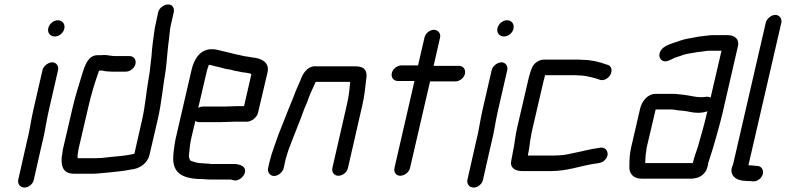

<svg xmlns="http://www.w3.org/2000/svg" viewBox="-20 -763 3533 863"><path d="M171 -448 129 -265C118 -217 113 -171 100 -123L62 45C58 64 71 80 90 80C109 80 128 64 132 45L160 -79L170 -122C182 -168 188 -218 199 -265L241 -448C245 -466 233 -483 215 -483C197 -483 175 -466 171 -448ZM197 -636C192 -616 206 -599 226 -599C246 -599 265 -615 269 -634C274 -654 261 -672 240 -672C220 -672 201 -655 197 -636Z M562 -511H498C478 -511 465 -516 446 -516C443 -515 439 -515 434 -515H419C377 -515 362 -471 350 -432C335 -381 320 -338 307 -282L263 -93C261 -86 261 -79 260 -72L257 -54C255 -12 265 18 315 18H395C414 18 434 15 450 14L472 12C504 9 539 5 569 -1C606 -4 643 -28 652 -67L689 -226C707 -304 712 -375 725 -449C731 -496 733 -544 740 -591C743 -612 743 -630 748 -651L761 -708C765 -727 755 -743 736 -743C717 -743 695 -727 691 -708L679 -652C677 -643 675 -634 674 -625C669 -586 663 -550 661 -511L657 -477C655 -454 652 -429 647 -404C637 -347 633 -288 619 -226L584 -72C559 -66 530 -62 504 -60C473 -58 445 -52 411 -52H329V-53C328 -64 330 -78 333 -93L377 -282C390 -340 407 -394 425 -445C428 -446 432 -446 435 -446H438C448 -443 467 -441 482 -441H546C565 -441 585 -457 589 -476C593 -495 581 -511 562 -511Z M986 -284H892C885 -284 878 -282 871 -278L911 -449C912 -452 914 -457 916 -463C917 -466 917 -469 919 -472C922 -471 924 -471 925 -471L944 -466C959 -463 978 -458 992 -454C1006 -452 1023 -449 1033 -445C1047 -443 1057 -441 1070 -438L1087 -436C1094 -435 1105 -433 1110 -430L1077 -286H1048C1035 -286 1001 -284 986 -284ZM1032 -216H1086C1108 -214 1135 -234 1140 -257L1183 -440C1191 -484 1155 -501 1113 -505L1096 -508L1081 -510C1068 -512 1058 -516 1044 -518C1021 -524 996 -530 974 -535C959 -538 949 -542 932 -542C881 -542 853 -500 841 -449L770 -142C767 -130 766 -119 764 -108C759 -72 755 -43 763 -18C776 27 824 42 891 42C901 42 911 44 922 44H1014C1021 44 1023 46 1028 47C1048 53 1069 37 1077 22C1095 -13 1060 -26 1030 -26H928C921 -27 914 -28 907 -28C902 -28 898 -28 892 -29C869 -29 852 -35 836 -41C831 -47 827 -61 830 -72C832 -95 834 -116 840 -143L858 -219C863 -216 868 -214 875 -214H969C984 -214 1019 -216 1032 -216Z M1255 -7 1261 -34C1262 -39 1263 -47 1267 -58C1270 -69 1273 -78 1276 -87C1299 -150 1327 -215 1349 -277C1356 -294 1362 -305 1367 -322C1376 -347 1389 -371 1399 -395H1554L1552 -375C1550 -349 1546 -322 1539 -292L1474 -8C1470 11 1482 27 1501 27C1520 27 1540 11 1544 -8L1609 -292C1618 -331 1622 -371 1626 -406C1633 -445 1619 -465 1577 -465H1401C1368 -468 1346 -441 1334 -412C1333 -409 1332 -406 1330 -401C1320 -378 1308 -353 1300 -329C1292 -308 1280 -282 1271 -258C1259 -225 1246 -196 1233 -162C1219 -120 1202 -80 1191 -34L1185 -7C1181 11 1194 28 1212 28C1230 28 1251 11 1255 -7Z M1888 -594 1859 -469H1784C1765 -469 1745 -453 1741 -434C1737 -415 1749 -399 1768 -399H1843L1753 -8C1749 11 1760 27 1779 27C1798 27 1819 11 1823 -8L1913 -397H2027C2046 -397 2066 -413 2070 -432C2074 -451 2062 -467 2043 -467H1929L1958 -594C1962 -613 1949 -629 1930 -629C1911 -629 1892 -613 1888 -594Z M2190 -448 2148 -265C2137 -217 2132 -171 2119 -123L2081 45C2077 64 2090 80 2109 80C2128 80 2147 64 2151 45L2179 -79L2189 -122C2201 -168 2207 -218 2218 -265L2260 -448C2264 -466 2252 -483 2234 -483C2216 -483 2194 -466 2190 -448ZM2216 -636C2211 -616 2225 -599 2245 -599C2265 -599 2284 -615 2288 -634C2293 -654 2280 -672 2259 -672C2239 -672 2220 -655 2216 -636Z M2278 -41C2271 -9 2295 6 2328 6H2454C2531 6 2583 -16 2651 -27L2666 -29C2679 -31 2690 -34 2699 -44C2724 -69 2707 -105 2677 -99C2632 -93 2590 -81 2548 -73C2524 -67 2499 -64 2470 -64H2353C2353 -69 2354 -73 2355 -77C2361 -102 2361 -127 2367 -152C2368 -162 2371 -174 2374 -187L2423 -398C2425 -406 2427 -415 2430 -425H2563C2569 -425 2574 -425 2578 -424C2597 -424 2611 -422 2628 -418C2640 -416 2639 -415 2649 -413C2655 -412 2660 -410 2665 -408L2675 -405C2694 -397 2715 -412 2723 -426C2735 -448 2727 -466 2713 -471L2703 -474C2674 -485 2637 -494 2598 -494C2593 -495 2587 -495 2580 -495H2424C2405 -495 2386 -482 2377 -469C2367 -455 2358 -420 2353 -398L2304 -187C2295 -147 2293 -114 2285 -78C2282 -66 2281 -53 2278 -41Z M2885 -85C2885 -90 2886 -96 2887 -101L2927 -271H2996C3001 -271 3004 -271 3009 -270L3029 -267C3036 -266 3042 -266 3050 -265C3074 -263 3092 -256 3116 -256C3132 -256 3147 -258 3160 -263L3157 -253C3146 -204 3130 -149 3117 -104C3109 -79 3100 -56 3094 -30H2881C2880 -31 2880 -31 2880 -32C2881 -47 2881 -67 2885 -85ZM3132 -326C3105 -326 3079 -334 3053 -337L3033 -339C3025 -340 3018 -341 3011 -341H2925C2893 -341 2865 -310 2857 -274L2817 -101C2810 -71 2809 -43 2809 -18C2806 15 2825 40 2863 40H3091C3096 39 3102 38 3109 37C3129 34 3153 14 3158 -7C3161 -14 3162 -21 3163 -27C3164 -32 3165 -38 3168 -45C3179 -79 3187 -103 3197 -140C3206 -173 3219 -217 3227 -252L3297 -556C3304 -585 3284 -605 3252 -605H3182C3175 -605 3166 -604 3159 -603C3142 -601 3119 -599 3103 -595C3081 -591 3059 -588 3039 -581C3010 -569 2961 -562 2947 -530C2938 -509 2948 -492 2964 -488C2976 -485 2989 -492 3000 -497C3014 -506 3034 -509 3050 -516C3071 -523 3093 -524 3115 -529L3134 -531C3145 -532 3155 -535 3166 -535H3223L3174 -324C3162 -332 3149 -326 3132 -326Z M3422 -661 3275 -24C3274 -21 3273 -18 3271 -15C3257 26 3290 50 3332 50C3339 51 3345 51 3352 51L3363 52C3373 53 3383 50 3391 44C3419 25 3414 -15 3385 -17L3374 -18L3351 -20H3344L3492 -661C3496 -679 3483 -696 3465 -696C3447 -696 3426 -679 3422 -661Z"/></svg>

Font: Electronic
Style: BdIt
Weight: 700
Version: Version 1.011